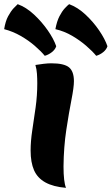

<svg xmlns="http://www.w3.org/2000/svg" viewBox="-66 -887 536 922"><path d="M239 -88Q239 -51 242 -25Q245 1 251 15Q190 10 152 -11Q114 -32 97.5 -69.5Q81 -107 81 -164Q81 -209 89 -261.5Q97 -314 105 -371Q113 -428 113 -487Q113 -510 111.5 -532.5Q110 -555 104 -575Q122 -578 143 -580.5Q164 -583 180 -583Q242 -583 265.5 -563.5Q289 -544 289 -497Q289 -468 277 -407Q265 -346 252.5 -264Q240 -182 239 -88ZM450 -665Q445 -649 429.5 -636.5Q414 -624 396 -619Q378 -641 348 -667Q318 -693 280.5 -715Q243 -737 200 -747Q207 -785 219.5 -809Q232 -833 245 -847Q258 -861 266 -867Q307 -852 344.5 -817Q382 -782 410 -741Q438 -700 450 -665ZM204 -665Q199 -649 183 -636.5Q167 -624 149 -619Q131 -641 101 -667Q71 -693 33.5 -714.5Q-4 -736 -46 -747Q-40 -785 -27 -809Q-14 -833 -1 -847Q12 -861 19 -867Q60 -852 97.5 -817Q135 -782 163.5 -741Q192 -700 204 -665Z"/></svg>

Font: Merienda ExtraBold
Style: Regular
Weight: 800
Designer: Eduardo Rodriguez Tunni
Foundry: Eduardo Rodriguez Tunni
Version: Version 2.001